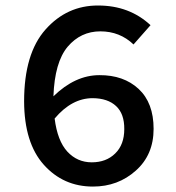

<svg xmlns="http://www.w3.org/2000/svg" viewBox="-20 -668 640 700"><path d="M342.3 -394Q430.7 -394.5 485.4 -343.8Q540 -293 540 -198.2Q540 -103.5 475.1 -45.9Q410.2 12.2 318.8 12.2Q210.9 12.2 139.6 -67.4Q68.4 -147 67.9 -298.8Q67.9 -472.7 146 -560.5Q224.1 -648.4 337.9 -647.9Q451.7 -647.9 528.8 -576.2L466.8 -505.9Q417 -553.7 345.7 -553.7Q274.4 -553.7 226.6 -497.6Q179.2 -440.9 174.8 -316.9Q253.9 -394 342.3 -394ZM399.9 -108.4Q433.1 -140.6 433.1 -197.3Q433.6 -252.9 403.3 -281.2Q373 -309.6 317.9 -310.1Q241.7 -310.1 179.2 -235.8Q189.5 -154.3 225.6 -115.2Q261.7 -76.2 314.5 -76.2Q367.2 -76.2 399.9 -108.4Z"/></svg>

Font: SourceCodePro-Semibold
Style: Regular
Weight: 600
Monospace: yes
Designer: Paul D. Hunt
Foundry: Adobe Systems Incorporated
Version: Version 1.009;PS 1.000;hotconv 1.0.70;makeotf.lib2.5.5900